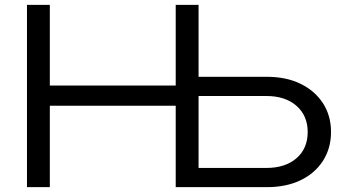

<svg xmlns="http://www.w3.org/2000/svg" viewBox="-20 -770 1409 790"><path d="M703 0V-750H797V-37L755 -79H1076Q1154 -79 1200 -119Q1246 -159 1246 -227Q1246 -294 1200 -334.5Q1154 -375 1076 -375H745V-454H1078Q1158 -454 1217 -425Q1276 -396 1309 -345Q1342 -294 1342 -227Q1342 -160 1309 -108.5Q1276 -57 1217 -28.5Q1158 0 1078 0ZM91 0V-750H185V0ZM139 -335V-418H755V-335Z"/></svg>

Font: Unbounded Light
Style: Regular
Weight: 300
Designer: Luke Prowse, Jean-Baptiste Morizot, Fátima Lázaro, Florian Runge
Foundry: NaN
Version: Version 1.700